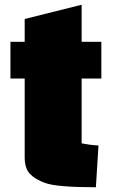

<svg xmlns="http://www.w3.org/2000/svg" viewBox="-20 -776 477 809"><path d="M84 -445H24V-600H84V-696L324 -756V-600H407V-445H324V-172Q339 -169 357 -166.5Q375 -164 395 -163L384 13Q220 13 170 -5Q128 -20 106 -43.5Q84 -67 84 -113Z"/></svg>

Font: Black Han Sans
Style: Regular
Weight: 400
Width: 7
Designer: ZESSTYPE
Foundry: ZESSTYPE
Version: Version 1.00